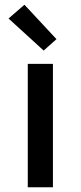

<svg xmlns="http://www.w3.org/2000/svg" viewBox="-20 -789 340 809"><path d="M97 0V-520H203V0ZM164 -576 16 -711 83 -769 218 -624Z"/></svg>

Font: Iosevka Aile Semibold
Style: Regular
Weight: 600
Designer: Belleve Invis
Foundry: Belleve Invis
Version: Version 31.1.0; ttfautohint (v1.8.4)